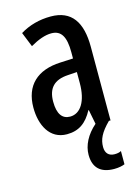

<svg xmlns="http://www.w3.org/2000/svg" viewBox="-118 -617 665 911"><g transform="rotate(-15 215.0 -161.5)"><path d="M303 113C303 76 317 45 362 0H370V-362C370 -483 325 -550 223 -550C167 -550 116 -536 72 -509L101 -437C141 -460 175 -472 205 -472C254 -472 274 -436 274 -361V-330L211 -327C97 -322 32 -262 32 -153C32 -68 69 10 154 10C213 10 251 -18 281 -74H283L297 -3C251 37 227 85 227 131C227 193 260 227 328 227C350 227 368 223 380 218V153C373 157 363 160 348 160C319 160 303 143 303 113ZM230 -260 275 -263V-209C275 -121 242 -67 190 -67C152 -67 130 -95 130 -156C130 -222 162 -256 230 -260Z"/></g></svg>

Font: Noto Sans Devanagari ExtraCondensed Medium
Style: Regular
Weight: 500
Width: 2
Designer: Jelle Bosma - Monotype Design Team
Foundry: Monotype Imaging Inc.
Version: Version 2.004